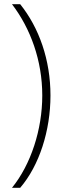

<svg xmlns="http://www.w3.org/2000/svg" viewBox="-20 -735 307 913"><path d="M220 -281C220 -450 166 -603 76 -715H37C125 -600 181 -447 181 -281C181 -119 127 47 37 158H76C167 52 220 -114 220 -281Z"/></svg>

Font: Noto Sans Arabic UI Cn XLt
Style: Regular
Weight: 200
Width: 3
Designer: Monotype Design Team, Nadine Chahine and Nizar Qandah
Foundry: Monotype Imaging Inc.
Version: Version 2.010